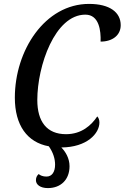

<svg xmlns="http://www.w3.org/2000/svg" viewBox="-20 -745 638 983"><path d="M225 218C292 218 336 174 336 106C336 65 315 31 294 10C426 9 489 -62 489 -118C489 -132 484 -143 478 -149C448 -104 398 -58 318 -58C220 -58 171 -122 171 -233C171 -408 261 -670 417 -670C488 -670 497 -587 495 -532C555 -532 598 -564 598 -616C598 -682 542 -725 436 -725C210 -725 56 -487 56 -245C56 -104 119 -16 230 4C253 37 262 69 262 98C262 134 247 159 218 159C199 159 186 153 178 146C168 155 164 165 164 178C164 200 186 218 225 218Z"/></svg>

Font: Noto Serif Condensed Medium
Style: Italic
Weight: 500
Width: 3
Italic angle: -12°
Designer: Monotype Design Team
Foundry: Monotype Imaging Inc.
Version: Version 2.013